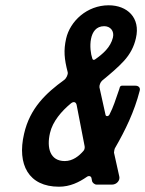

<svg xmlns="http://www.w3.org/2000/svg" viewBox="-20 -697 549 726"><path d="M203 9C245 9 279 -8 308 -28C316 -34 325 -31 326 -23L328 -13C329 -6 338 1 345 1H404C421 1 435 -15 431 -30L411 -120C411 -123 413 -136 416 -139C454 -205 488 -275 508 -353C512 -365 504 -373 492 -373H441C437 -373 434 -370 433 -367L431 -360C416 -317 409 -293 394 -264C390 -256 380 -256 379 -263L356 -367C355 -374 360 -387 366 -392C399 -419 427 -443 448 -466C472 -492 487 -521 494 -553C512 -630 461 -677 391 -677C309 -677 245 -617 230 -551C220 -506 223 -474 236 -424C238 -416 231 -401 223 -395C154 -345 93 -288 71 -191C44 -75 88 9 203 9ZM374 -598C397 -598 413 -580 407 -555C398 -518 369 -493 339 -472C334 -469 330 -471 329 -476C317 -510 313 -598 374 -598ZM225 -88C169 -88 156 -138 169 -194C179 -238 213 -277 248 -306C259 -315 268 -311 270 -299L300 -144C301 -140 300 -131 296 -127C279 -107 255 -88 225 -88Z"/></svg>

Font: DIN Rundschrift
Style: EngKursiv
Weight: 400
Width: 3
Version: Version 1.027